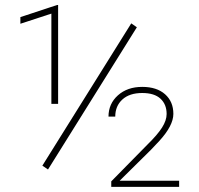

<svg xmlns="http://www.w3.org/2000/svg" viewBox="-20 -730 776 750"><path d="M167.5 -67.9 145.5 -83 492.7 -638.7 514.6 -623.5ZM207 -324.2H180.7V-676.8L59.6 -637.2V-663.1L202.6 -710.4H207ZM679.7 0H414.6V-21.5L556.2 -165.5Q594.7 -203.1 612.8 -231.4Q630.9 -259.8 630.9 -284.7Q630.9 -322.3 606.9 -344.5Q583 -366.7 535.6 -366.7Q485.8 -366.7 458 -341.3Q430.2 -315.9 430.2 -274.4H403.8Q403.8 -324.7 440.7 -357.7Q477.5 -390.6 535.6 -390.6Q592.3 -390.6 624.8 -361.8Q657.2 -333 657.2 -285.2Q657.2 -239.3 602.1 -179.2L569.8 -145L447.3 -23.9H679.7Z"/></svg>

Font: Roboto Thin
Style: Regular
Weight: 250
Designer: Google
Version: Version 2.134; 2016